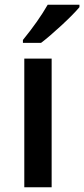

<svg xmlns="http://www.w3.org/2000/svg" viewBox="-20 -786 353 806"><path d="M196.8 0H82V-540H196.8ZM313.5 -766.1V-755.9Q288.1 -725.6 237.3 -678.7Q186.5 -631.8 152.3 -606H76.2V-618.2Q141.1 -697.8 180.2 -766.1Z"/></svg>

Font: OpenSans-Semibold
Style: Regular
Weight: 600
Foundry: Ascender Corporation
Version: Version 1.10